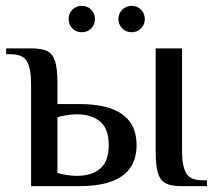

<svg xmlns="http://www.w3.org/2000/svg" viewBox="-20 -635 728 655"><path d="M86 -350Q86 -401 72 -425.5Q58 -450 16 -450H1V-470H86Q123 -470 141.5 -460.5Q160 -451 168 -426Q176 -401 176 -350V-280H251Q446 -280 446 -140Q446 0 251 0H86ZM511 -120V-470H601V-120Q601 -69 615 -44.5Q629 -20 671 -20H686V0H601Q564 0 545.5 -9.5Q527 -19 519 -44Q511 -69 511 -120ZM351 -140Q351 -195 322 -220Q293 -245 241 -245Q226 -245 207 -242Q188 -239 176 -235V-45Q188 -41 207 -38Q226 -35 241 -35Q293 -35 322 -60Q351 -85 351 -140ZM214 -570Q214 -589 227 -602Q240 -615 259 -615Q278 -615 291 -602Q304 -589 304 -570Q304 -551 291 -538Q278 -525 259 -525Q240 -525 227 -538Q214 -551 214 -570ZM384 -570Q384 -589 397 -602Q410 -615 429 -615Q448 -615 461 -602Q474 -589 474 -570Q474 -551 461 -538Q448 -525 429 -525Q410 -525 397 -538Q384 -551 384 -570Z"/></svg>

Font: Philosopher
Style: Regular
Weight: 400
Designer: Jovanny Lemonad
Foundry: Jovanny Lemonad
Version: Version 2.000